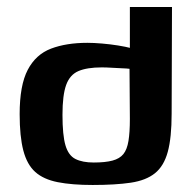

<svg xmlns="http://www.w3.org/2000/svg" viewBox="-20 -525 548 547"><path d="M36 -200Q36 -282 59 -326Q82 -370 125.5 -386.5Q169 -403 229 -403Q247 -403 270.5 -401Q294 -399 316 -395.5Q338 -392 355 -387.5Q372 -383 380 -378L350 -365V-505H470L469 -201Q469 -133 458 -92.5Q447 -52 421.5 -31.5Q396 -11 352.5 -4.5Q309 2 244 2Q185 2 144.5 -6Q104 -14 80.5 -35Q57 -56 46.5 -96Q36 -136 36 -200ZM247 -62Q280 -62 300.5 -67.5Q321 -73 331.5 -86Q342 -99 346 -123.5Q350 -148 350 -186L349 -329Q341 -330 327 -330.5Q313 -331 298 -332Q283 -333 270 -333Q228 -333 203.5 -322.5Q179 -312 168.5 -283Q158 -254 158 -198Q158 -140 166.5 -111Q175 -82 195 -72Q215 -62 247 -62Z"/></svg>

Font: Genos SemiBold
Style: Regular
Weight: 600
Designer: Robert E. Leuschke
Foundry: Robert E. Leuschke
Version: Version 1.010